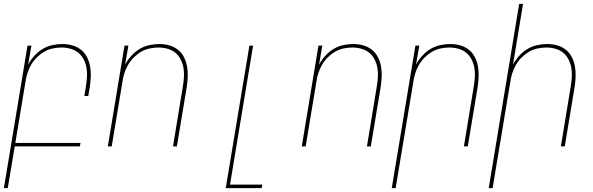

<svg xmlns="http://www.w3.org/2000/svg" viewBox="-40 -755 3060 990"><path d="M-20 215 102 -520H122L105 -421Q117 -445 136.5 -466.5Q156 -488 179 -502Q202 -516 228.5 -522Q255 -528 281 -528Q308 -528 333 -521Q358 -514 377.5 -498.5Q397 -483 408.5 -460.5Q420 -438 424.5 -412.5Q429 -387 428 -360.5Q427 -334 423 -307L415 -260H395L403 -310Q407 -334 408.5 -358Q410 -382 406 -405Q402 -428 391.5 -448.5Q381 -469 364 -483Q347 -497 324 -503.5Q301 -510 277 -510Q255 -510 231.5 -505Q208 -500 187.5 -488Q167 -476 149.5 -458.5Q132 -441 120 -420Q108 -399 101 -376.5Q94 -354 91 -331L39 -18H375L372 0H36L0 215Z M516 0 602 -520H622L605 -421Q617 -445 636.5 -466.5Q656 -488 679 -502Q702 -516 728.5 -522Q755 -528 781 -528Q808 -528 833 -521Q858 -514 877.5 -498.5Q897 -483 908.5 -460.5Q920 -438 924.5 -412.5Q929 -387 928 -360.5Q927 -334 923 -307L872 0H852L903 -310Q907 -334 908.5 -358Q910 -382 906 -405Q902 -428 891.5 -448.5Q881 -469 864 -483Q847 -497 824 -503.5Q801 -510 777 -510Q755 -510 731.5 -505Q708 -500 687.5 -488Q667 -476 649.5 -458.5Q632 -441 620 -420Q608 -399 601 -376.5Q594 -354 591 -331L536 0Z M1124 215 1246 -520H1265L1146 197H1312L1309 215Z M1516 0 1602 -520H1622L1605 -421Q1617 -445 1636.5 -466.5Q1656 -488 1679 -502Q1702 -516 1728.5 -522Q1755 -528 1781 -528Q1808 -528 1833 -521Q1858 -514 1877.5 -498.5Q1897 -483 1908.5 -460.5Q1920 -438 1924.5 -412.5Q1929 -387 1928 -360.5Q1927 -334 1923 -307L1872 0H1852L1903 -310Q1907 -334 1908.5 -358Q1910 -382 1906 -405Q1902 -428 1891.5 -448.5Q1881 -469 1864 -483Q1847 -497 1824 -503.5Q1801 -510 1777 -510Q1755 -510 1731.5 -505Q1708 -500 1687.5 -488Q1667 -476 1649.5 -458.5Q1632 -441 1620 -420Q1608 -399 1601 -376.5Q1594 -354 1591 -331L1536 0Z M1980 215 2102 -520H2122L2105 -421Q2117 -445 2136.5 -466.5Q2156 -488 2179 -502Q2202 -516 2228.5 -522Q2255 -528 2281 -528Q2308 -528 2333 -521Q2358 -514 2377.5 -498.5Q2397 -483 2408.5 -460.5Q2420 -438 2424.5 -412.5Q2429 -387 2428 -360.5Q2427 -334 2423 -307L2372 0H2352L2403 -310Q2407 -334 2408.5 -358Q2410 -382 2406 -405Q2402 -428 2391.5 -448.5Q2381 -469 2364 -483Q2347 -497 2324 -503.5Q2301 -510 2277 -510Q2255 -510 2231.5 -505Q2208 -500 2187.5 -488Q2167 -476 2149.5 -458.5Q2132 -441 2120 -420Q2108 -399 2101 -376.5Q2094 -354 2091 -331L2000 215Z M2480 215 2637 -735H2657L2605 -421Q2617 -445 2636.5 -466.5Q2656 -488 2679 -502Q2702 -516 2728.5 -522Q2755 -528 2781 -528Q2808 -528 2833 -521Q2858 -514 2877.5 -498.5Q2897 -483 2908.5 -460.5Q2920 -438 2924.5 -412.5Q2929 -387 2928 -360.5Q2927 -334 2923 -307L2872 0H2852L2903 -310Q2907 -334 2908.5 -358Q2910 -382 2906 -405Q2902 -428 2891.5 -448.5Q2881 -469 2864 -483Q2847 -497 2824 -503.5Q2801 -510 2777 -510Q2755 -510 2731.5 -505Q2708 -500 2687.5 -488Q2667 -476 2649.5 -458.5Q2632 -441 2620 -420Q2608 -399 2601 -376.5Q2594 -354 2591 -331L2500 215Z"/></svg>

Font: Iosevka Thin Oblique
Style: Regular
Weight: 100
Italic angle: -9°
Monospace: yes
Designer: Belleve Invis
Foundry: Belleve Invis
Version: Version 32.5.0; ttfautohint (v1.8.4)